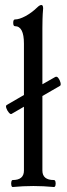

<svg xmlns="http://www.w3.org/2000/svg" viewBox="-20 -746 267 770"><path d="M31 4Q27 4 25.5 -3Q24 -10 25.5 -17Q27 -24 31 -24Q76 -24 76 -62V-318L26 -289Q22 -287 15.5 -294.5Q9 -302 5.5 -312Q2 -322 7 -325L76 -365V-571Q76 -641 40 -641Q33 -641 33 -654.5Q33 -668 40 -668Q57 -668 81.5 -681Q106 -694 129 -716Q139 -726 146 -726Q153 -726 153 -712Q151 -689 150.5 -669.5Q150 -650 150 -633V-408L201 -437Q208 -441 214 -433Q220 -425 222.5 -415Q225 -405 221 -402L150 -361V-62Q150 -24 196 -24Q201 -24 202.5 -17Q204 -10 202.5 -3Q201 4 196 4Q175 2 154.5 1Q134 0 114 0Q93 0 72.5 1Q52 2 31 4Z"/></svg>

Font: Junicode Two Beta Condensed
Style: Regular
Weight: 400
Width: 3
Designer: Peter S. Baker
Foundry: Briery Creek Software
Version: Version 1.053; ttfautohint (v1.8.4)